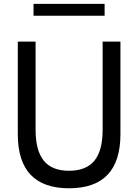

<svg xmlns="http://www.w3.org/2000/svg" viewBox="-20 -967 720 1001"><path d="M72.8 -750H165.5V-291Q165.5 -181.6 208.3 -129.2Q251 -76.7 339.8 -76.7Q429.2 -76.7 472.2 -129.2Q515.1 -181.6 515.1 -291V-750H607.9V-267.6Q607.9 14.6 339.8 14.6Q72.8 14.6 72.8 -267.6ZM154.8 -946.8H525.4V-884.8H154.8Z"/></svg>

Font: Spartan MB Med
Style: Regular
Weight: 500
Designer: Matt Bailey, Mirko Velimirovic
Foundry: Matt Bailey
Version: Version 1.005